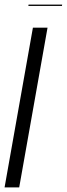

<svg xmlns="http://www.w3.org/2000/svg" viewBox="-28 -820 292 840"><path d="M244 -800H97L96 -794H243ZM116 -699 -8 0H56L180 -699Z"/></svg>

Font: Moniqa Ita Display
Style: Italic
Weight: 400
Italic angle: -10°
Designer: Rajesh Rajput
Foundry: Rajesh Rajput
Version: Version 1.000